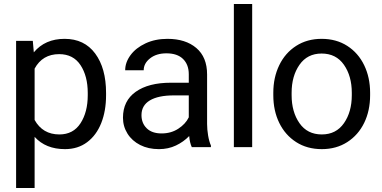

<svg xmlns="http://www.w3.org/2000/svg" viewBox="-20 -731 1896 954"><path d="M60 -528H143L148 -471Q204 -538 301 -538Q399 -538 453 -465Q507 -392 507 -269V-258Q507 -180 483 -119.5Q459 -59 413 -24.5Q367 10 303 10Q207 10 152 -51V203H60ZM274 -462Q191 -462 152 -390V-135Q192 -63 275 -63Q344 -63 380 -118.5Q416 -174 416 -258V-269Q416 -353 380 -407.5Q344 -462 274 -462Z M807 -466Q757 -466 725.5 -441Q694 -416 694 -382H602Q602 -421 628.5 -457Q655 -493 703 -515.5Q751 -538 812 -538Q902 -538 955.5 -492.5Q1009 -447 1009 -361V-115Q1009 -88 1014 -58Q1019 -28 1028 -8V0H933Q923 -21 920 -55Q892 -26 854 -8Q816 10 770 10Q717 10 676.5 -10.5Q636 -31 613.5 -67Q591 -103 591 -146Q591 -230 654.5 -275Q718 -320 829 -320H918V-362Q918 -410 889.5 -438Q861 -466 807 -466ZM918 -148V-257H844Q766 -257 724.5 -232Q683 -207 683 -159Q683 -119 709 -93.5Q735 -68 783 -68Q830 -68 866 -91.5Q902 -115 918 -148Z M1142 -711H1233V0H1142Z M1578 -538Q1651 -538 1705.5 -503Q1760 -468 1789.5 -407Q1819 -346 1819 -270V-258Q1819 -181 1789.5 -120.5Q1760 -60 1705.5 -25Q1651 10 1579 10Q1506 10 1451.5 -25Q1397 -60 1367.5 -120.5Q1338 -181 1338 -258V-270Q1338 -346 1367.5 -407Q1397 -468 1451.5 -503Q1506 -538 1578 -538ZM1579 -63Q1650 -63 1689 -119Q1728 -175 1728 -258V-270Q1728 -353 1689 -409Q1650 -465 1578 -465Q1507 -465 1468 -409Q1429 -353 1429 -270V-258Q1429 -175 1468 -119Q1507 -63 1579 -63Z"/></svg>

Font: Freesentation 5 Medium
Style: Regular
Weight: 500
Designer: glyphs from Roboto by Christian Robertson / Hangul glyphs from Noto Sans CJK(Source Han Sans) by Jang Soo-young and Kang
Foundry: PT&
Version: Version 2.001